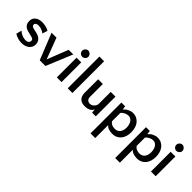

<svg xmlns="http://www.w3.org/2000/svg" viewBox="116 -1825 3169 3169"><g transform="rotate(45 1701.0 -240.0)"><path d="M209 -393Q176 -393 157.5 -380.5Q139 -368 139 -345Q139 -330 149.5 -317.5Q160 -305 194 -297L265 -281Q307 -272 332.5 -255Q358 -238 372.5 -218Q387 -198 392 -177Q397 -156 397 -138Q397 -106 384 -78.5Q371 -51 347 -31Q323 -11 289 0.5Q255 12 213 12Q160 12 115 -3.5Q70 -19 43 -38L69 -133Q103 -100 145.5 -84Q188 -68 224 -68Q262 -68 282 -84.5Q302 -101 302 -130Q302 -147 292 -158.5Q282 -170 252 -178L156 -202Q122 -210 100.5 -225Q79 -240 66.5 -258.5Q54 -277 49.5 -297Q45 -317 45 -335Q45 -402 92 -438.5Q139 -475 214 -475Q253 -475 298 -464.5Q343 -454 374 -434L345 -344Q325 -360 289 -376.5Q253 -393 209 -393Z M760 0H627L443 -460H558L697 -91L842 -460H950Z M1136 0H1026V-460H1136ZM1010 -608Q1010 -622 1015.5 -635Q1021 -648 1031 -658.5Q1041 -669 1053.5 -675Q1066 -681 1081 -681Q1095 -681 1108 -675Q1121 -669 1131.5 -658.5Q1142 -648 1148 -635Q1154 -622 1154 -608Q1154 -593 1148 -580.5Q1142 -568 1131.5 -558Q1121 -548 1108 -542.5Q1095 -537 1081 -537Q1052 -537 1031 -558Q1010 -579 1010 -608Z M1390 0H1280V-740H1390Z M1640 -460V-161Q1640 -120 1661.5 -98.5Q1683 -77 1717 -77Q1752 -77 1781 -100.5Q1810 -124 1824 -168V-460H1935V0H1849L1843 -64H1839Q1828 -41 1811 -26.5Q1794 -12 1773.5 -3.5Q1753 5 1731 8.5Q1709 12 1688 12Q1655 12 1626.5 4Q1598 -4 1576.5 -22.5Q1555 -41 1542.5 -71.5Q1530 -102 1530 -147V-460Z M2329 -475Q2383 -475 2422 -454.5Q2461 -434 2486.5 -400Q2512 -366 2524 -321.5Q2536 -277 2536 -229Q2536 -180 2523.5 -136Q2511 -92 2485 -59Q2459 -26 2420 -7Q2381 12 2327 12Q2282 12 2243.5 -1Q2205 -14 2182 -43V260H2073V-460H2161L2169 -397H2173Q2186 -413 2204 -427.5Q2222 -442 2243 -452.5Q2264 -463 2286 -469Q2308 -475 2329 -475ZM2311 -391Q2296 -391 2278 -386.5Q2260 -382 2242.5 -373.5Q2225 -365 2209 -353Q2193 -341 2182 -326V-131Q2212 -94 2243.5 -84.5Q2275 -75 2301 -75Q2334 -75 2357.5 -87Q2381 -99 2396.5 -119.5Q2412 -140 2419.5 -167.5Q2427 -195 2427 -227Q2427 -257 2420.5 -286.5Q2414 -316 2399.5 -339Q2385 -362 2363 -376.5Q2341 -391 2311 -391Z M2904 -475Q2958 -475 2997 -454.5Q3036 -434 3061.5 -400Q3087 -366 3099 -321.5Q3111 -277 3111 -229Q3111 -180 3098.5 -136Q3086 -92 3060 -59Q3034 -26 2995 -7Q2956 12 2902 12Q2857 12 2818.5 -1Q2780 -14 2757 -43V260H2648V-460H2736L2744 -397H2748Q2761 -413 2779 -427.5Q2797 -442 2818 -452.5Q2839 -463 2861 -469Q2883 -475 2904 -475ZM2886 -391Q2871 -391 2853 -386.5Q2835 -382 2817.5 -373.5Q2800 -365 2784 -353Q2768 -341 2757 -326V-131Q2787 -94 2818.5 -84.5Q2850 -75 2876 -75Q2909 -75 2932.5 -87Q2956 -99 2971.5 -119.5Q2987 -140 2994.5 -167.5Q3002 -195 3002 -227Q3002 -257 2995.5 -286.5Q2989 -316 2974.5 -339Q2960 -362 2938 -376.5Q2916 -391 2886 -391Z M3333 0H3223V-460H3333ZM3207 -608Q3207 -622 3212.5 -635Q3218 -648 3228 -658.5Q3238 -669 3250.5 -675Q3263 -681 3278 -681Q3292 -681 3305 -675Q3318 -669 3328.5 -658.5Q3339 -648 3345 -635Q3351 -622 3351 -608Q3351 -593 3345 -580.5Q3339 -568 3328.5 -558Q3318 -548 3305 -542.5Q3292 -537 3278 -537Q3249 -537 3228 -558Q3207 -579 3207 -608Z"/></g></svg>

Font: Quattrocento Sans
Style: Bold
Weight: 700
Designer: Pablo Impallari
Foundry: Pablo Impallari, Igino Marini, Brenda Gallo
Version: Version 2.000